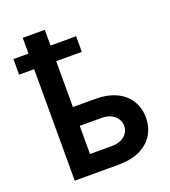

<svg xmlns="http://www.w3.org/2000/svg" viewBox="-141 -881 870 983"><g transform="rotate(-20 294.0 -389.0)"><path d="M356.4 -607.4H216.8V-357.4H337.9Q404.3 -357.4 451.9 -335.2Q499.5 -313 524.7 -272.5Q549.8 -231.9 549.8 -178.7Q549.8 -126.5 524.7 -85.9Q499.5 -45.4 451.7 -22.7Q403.8 0 337.9 0H96.7V-607.4H14.6V-692.4H96.7V-778.3H216.8V-692.4H356.4ZM337.9 -101.6Q364.3 -101.6 385.5 -111.1Q406.7 -120.6 418.7 -137.9Q430.7 -155.3 430.7 -176.8Q430.7 -199.2 418.7 -217Q406.7 -234.9 385.5 -244.9Q364.3 -254.9 337.9 -254.9H216.8V-101.6Z"/></g></svg>

Font: Pretendard JP SemiBold
Style: Regular
Weight: 600
Designer: Base glyphs from Inter by Rasmus Andersson; Hangeul glyphs from Noto Sans CJK(Source Han Sans) by Jang Soo-young and Kan
Foundry: Kil Hyung-jin
Version: Version 1.309